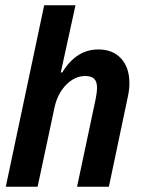

<svg xmlns="http://www.w3.org/2000/svg" viewBox="-20 -710 538 730"><path d="M148 -690H267L211 -434L217 -435Q270 -522 354 -522Q409 -522 440.5 -487.5Q472 -453 472 -394Q472 -369 466 -342L394 0H273L344 -335Q349 -362 349 -375Q349 -400 338 -410.5Q327 -421 304 -421Q264 -421 231 -387Q198 -353 187 -300L123 0H2Z"/></svg>

Font: Decalotype SemiBold Italic
Style: Regular
Weight: 600
Italic angle: -12°
Designer: Alfredo Marco Pradil
Foundry: Alfredo Marco Pradil
Version: Version 1.0